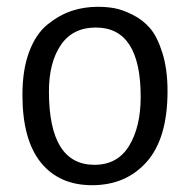

<svg xmlns="http://www.w3.org/2000/svg" viewBox="-20 -531 560 565"><path d="M258 -46Q326 -46 360 -102Q394 -158 394 -246Q394 -450 262 -450Q194 -450 159 -398.5Q124 -347 124 -262Q124 -46 258 -46ZM46 -252Q46 -326 66 -379Q86 -432 120.5 -459.5Q155 -487 191 -499Q227 -511 268 -511Q293 -511 316 -507Q339 -503 369.5 -488Q400 -473 421.5 -448Q443 -423 458 -375Q473 -327 473 -263Q473 -124 412 -55Q351 14 251 14Q154 14 100 -53Q46 -120 46 -252Z"/></svg>

Font: BreeCF
Style: Light
Weight: 300
Designer: Veronika Burian, Jos Scaglione
Foundry: TypeTogether
Version: Version 0.0.2